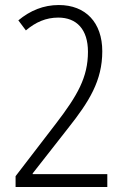

<svg xmlns="http://www.w3.org/2000/svg" viewBox="-20 -744 499 764"><path d="M407 0V-51H110V-54L251 -234C335 -340 387 -423 387 -540C387 -654 321 -724 214 -724C153 -724 100 -702 53 -663L83 -623C122 -656 163 -674 212 -674C285 -674 330 -627 330 -538C330 -436 288 -364 204 -254L42 -43V0Z"/></svg>

Font: Noto Sans Hebrew Condensed Light
Style: Regular
Weight: 300
Width: 3
Designer: Monotype Design Team
Foundry: Monotype Imaging Inc.
Version: Version 2.004